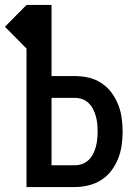

<svg xmlns="http://www.w3.org/2000/svg" viewBox="-47 -755 567 775"><path d="M60 0V-559L-27 -647L60 -735H161V-448H254Q282 -448 309.5 -442Q337 -436 361 -420.5Q385 -405 402 -382.5Q419 -360 429.5 -334Q440 -308 444 -280Q448 -252 448 -224Q448 -196 444 -168Q440 -140 429.5 -114Q419 -88 402 -65.5Q385 -43 361 -28Q337 -13 309.5 -6.5Q282 0 254 0ZM254 -88Q270 -88 284.5 -93Q299 -98 310.5 -109Q322 -120 329 -134Q336 -148 340 -163Q344 -178 345.5 -193.5Q347 -209 347 -224Q347 -240 345.5 -255.5Q344 -271 340 -285.5Q336 -300 329 -314Q322 -328 310.5 -339Q299 -350 284.5 -355Q270 -360 254 -360H161V-88Z"/></svg>

Font: Iosevka SS18 Semibold
Style: Regular
Weight: 600
Monospace: yes
Designer: Belleve Invis
Foundry: Belleve Invis
Version: Version 25.1.1; ttfautohint (v1.8.4)